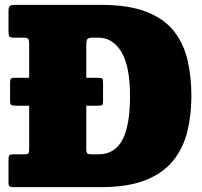

<svg xmlns="http://www.w3.org/2000/svg" viewBox="-20 -770 830 790"><path d="M15 -17V-115Q15 -127.5 19 -131.2Q23 -135 34.5 -135H81.5Q95 -135 97.5 -139.5Q100 -144 100 -158V-335H47Q30.5 -335 26 -338.5Q21.5 -342 21.5 -355V-429.5Q21.5 -441.5 24.5 -445.8Q27.5 -450 42 -450H100V-589.5Q100 -605.5 96 -610.2Q92 -615 76.5 -615H39.5Q23 -615 19 -619.2Q15 -623.5 15 -639V-723.5Q15 -740.5 20.2 -745.2Q25.5 -750 41.5 -750H395Q508.5 -750 581.5 -721.8Q654.5 -693.5 695 -642.5Q735.5 -591.5 751.5 -523.2Q767.5 -455 767.5 -375Q767.5 -295 750.2 -226.8Q733 -158.5 691.2 -107.5Q649.5 -56.5 577.2 -28.2Q505 0 395 0H39Q26.5 0 20.8 -2.2Q15 -4.5 15 -17ZM361.5 -135H385Q452 -135 483.5 -194.2Q515 -253.5 515 -375Q515 -496.5 479.8 -555.8Q444.5 -615 385 -615H359.5Q345.5 -615 340.2 -610Q335 -605 335 -587V-450H383.5Q398 -450 401 -446.2Q404 -442.5 404 -430.5V-355.5Q404 -342.5 401.2 -338.8Q398.5 -335 382.5 -335H335V-158Q335 -141.5 339.8 -138.2Q344.5 -135 361.5 -135Z"/></svg>

Font: Besley* Narrow Fatface
Style: Regular
Weight: 900
Width: 4
Designer: Owen Earl
Foundry: indestructible type*
Version: Version 3.000; ttfautohint (v1.8.3)